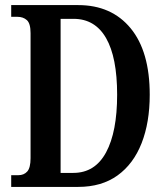

<svg xmlns="http://www.w3.org/2000/svg" viewBox="-20 -734 652 754"><path d="M24 0V-46H52Q74 -46 87 -60.5Q100 -75 100 -113V-604Q100 -642 85.5 -655Q71 -668 48 -668H24V-714H287Q418 -714 493 -623Q568 -532 568 -362Q568 -253 536 -171.5Q504 -90 441.5 -45Q379 0 287 0ZM268 -55Q353 -55 396.5 -135.5Q440 -216 440 -362Q440 -509 396.5 -584.5Q353 -660 269 -660H218V-55Z"/></svg>

Font: Noto Serif Tamil ExtraCondensed SemiBold
Style: Regular
Weight: 600
Width: 2
Designer: Indian Type Foundry, Tom Grace, and the Monotype Design Team
Foundry: Monotype Imaging Inc.
Version: Version 2.004; ttfautohint (v1.8.4.7-5d5b)